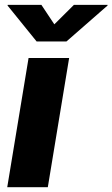

<svg xmlns="http://www.w3.org/2000/svg" viewBox="-20 -784 471 804"><path d="M10.3 0 99.6 -541H269.5L180.2 0ZM153.3 -763.7 207.5 -682.1 289.6 -763.7H430.7L430.2 -760.7L258.3 -610.4H133.3L11.7 -760.7L12.2 -763.7Z"/></svg>

Font: Inter 17pt ExtraBold
Style: Italic
Weight: 800
Italic angle: -9.3988°
Version: Version 4.001;git-66647c0bb